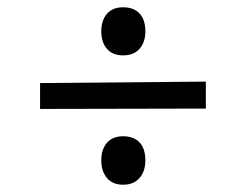

<svg xmlns="http://www.w3.org/2000/svg" viewBox="-20 -511 677 527"><path d="M90 -283 545 -287V-213L90 -212ZM258 -71Q258 -101 273.5 -119Q289 -137 318 -137Q347 -137 363 -120Q379 -103 379 -71Q379 -41 363 -22.5Q347 -4 318 -4Q289 -4 273.5 -22.5Q258 -41 258 -71ZM258 -425Q258 -455 273.5 -473Q289 -491 318 -491Q347 -491 363 -474Q379 -457 379 -425Q379 -395 363 -377Q347 -359 318 -359Q289 -359 273.5 -377Q258 -395 258 -425Z"/></svg>

Font: Andada Pro Medium
Style: Regular
Weight: 500
Designer: Carolina Giovagnoli
Foundry: Huerta Tipografica
Version: Version 3.005; ttfautohint (v1.8.4)